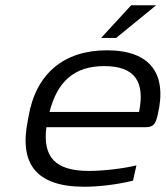

<svg xmlns="http://www.w3.org/2000/svg" viewBox="-20 -700 629 729"><path d="M579 -265C615 -417 554 -509 386 -509C223 -509 116 -421 88 -256L86 -244C52 -80 115 9 300 9C355 9 423 1 485 -14L498 -72C444 -59 368 -51 318 -51C189 -51 142 -104 156 -217H532C563 -217 571 -229 579 -265ZM168 -275C198 -391 262 -449 376 -449C493 -449 531 -389 508 -275ZM364 -556H421L573 -680H478Z"/></svg>

Font: LT Wave Light
Style: Italic
Weight: 300
Designer: Daniel Lyons
Version: Version 2.5 (Glyphs App)